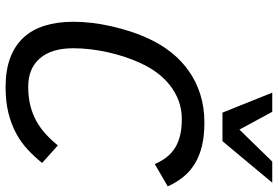

<svg xmlns="http://www.w3.org/2000/svg" viewBox="-172 -798 984 680"><g transform="rotate(90 320.0 -458.0)"><path d="M557.1 -115.2Q535.2 -87.9 509.8 -64.2Q484.4 -40.5 452.4 -23.2Q420.4 -5.9 380.1 4.2Q339.8 14.2 288.1 14.2Q229 14.2 185.5 -2Q142.1 -18.1 113.5 -48.8Q85 -79.6 71 -124.3Q57.1 -168.9 57.1 -226.1Q57.1 -256.8 61 -290.8Q64.9 -324.7 72.8 -359.6Q80.6 -394.5 92 -429.4Q103.5 -464.4 119.1 -497.1Q138.2 -537.6 166 -572.8Q193.8 -607.9 230.5 -634Q267.1 -660.2 313 -675Q358.9 -689.9 414.1 -689.9Q460.9 -689.9 497.1 -681.2Q533.2 -672.4 560.5 -655.5Q587.9 -638.7 607.2 -614.5Q626.5 -590.3 640.1 -560.1L561 -514.2Q550.8 -538.1 536.6 -556.2Q522.5 -574.2 503.2 -586.2Q483.9 -598.1 459 -604Q434.1 -609.9 401.9 -609.9Q367.2 -609.9 337.4 -598.9Q307.6 -587.9 282.7 -568.4Q257.8 -548.8 238 -522.5Q218.3 -496.1 204.1 -464.8Q191.4 -438 181.6 -408.2Q171.9 -378.4 165 -347.7Q158.2 -316.9 154.5 -285.9Q150.9 -254.9 150.9 -225.1Q150.9 -148.9 186.5 -107.4Q222.2 -65.9 287.1 -65.9Q323.2 -65.9 353 -73.2Q382.8 -80.6 407.7 -94.2Q432.6 -107.9 454.1 -127.4Q475.6 -147 495.1 -170.9ZM376 -930.2 439 -814 552.2 -930.2H627L480 -753.9H378.9L308.1 -930.2Z"/></g></svg>

Font: Lorenzo Sans
Style: Italic
Weight: 400
Italic angle: -12°
Foundry: Intel Corporation
Version: Version 1.00; ttfautohint (v1.5)